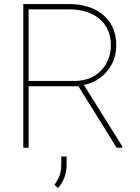

<svg xmlns="http://www.w3.org/2000/svg" viewBox="-20 -731 694 950"><path d="M557.1 0 368.2 -304.2H121.6V0H95.2V-710.9H321.8Q389.6 -710.9 442.4 -687.3Q495.1 -663.6 525.1 -617.9Q555.2 -572.3 555.2 -505.9Q555.2 -455.1 533.7 -414.1Q512.2 -373 476.1 -346.2Q439.9 -319.3 395 -311L585 -6.8V0ZM321.8 -684.6H121.6V-330.6H345.7Q406.7 -330.6 447.3 -356Q487.8 -381.3 508.3 -421.6Q528.8 -461.9 528.8 -505.9Q528.8 -589.8 472.7 -637.2Q416.5 -684.6 321.8 -684.6ZM309.6 43.5V81.1Q309.6 119.6 297.9 148.9Q286.1 178.2 267.6 199.2L249.5 183.6Q266.6 159.2 274.9 136.5Q283.2 113.8 283.2 82V43.5Z"/></svg>

Font: Vazirmatn RD FD Thin
Style: Regular
Weight: 100
Designer: Saber Rastikerdar
Foundry: Saber Rastikerdar
Version: Version 33.003